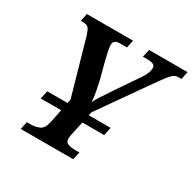

<svg xmlns="http://www.w3.org/2000/svg" viewBox="-157 -874 1038 1034"><g transform="rotate(30 361.5 -357.0)"><path d="M98 0 108 -48H132Q162 -48 186 -59Q210 -70 219 -112L236 -196H109L120 -247H246L251 -271L154 -613Q145 -642 135.5 -654Q126 -666 99 -666H87L97 -714H384L374 -666H330Q291 -666 291 -636Q291 -621 296 -597Q301 -573 307 -548L335 -442Q342 -412 348.5 -377.5Q355 -343 356 -316Q366 -336 384.5 -364.5Q403 -393 427 -429L519 -564Q534 -585 542 -604Q550 -623 550 -639Q550 -653 538 -659.5Q526 -666 497 -666H473L484 -714H723L713 -666H695Q673 -666 656 -649Q639 -632 610 -591L383 -268L378 -247H514L504 -196H368L350 -113Q346 -93 346 -84Q346 -61 364.5 -54.5Q383 -48 413 -48H435L424 0Z"/></g></svg>

Font: Noto Serif SemiCondensed SemiBold
Style: Italic
Weight: 600
Width: 4
Italic angle: -12°
Designer: Monotype Design Team
Foundry: Monotype Imaging Inc.
Version: Version 2.014; ttfautohint (v1.8.4.7-5d5b)